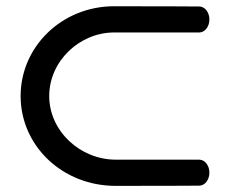

<svg xmlns="http://www.w3.org/2000/svg" viewBox="-20 -601 744 621"><path d="M349.2 -580.8C180.4 -580.8 46.7 -450.5 46.7 -290.3C46.7 -130.1 180.8 0.2 354.3 0.2C515.8 0.2 624.3 -0.5 624.3 -0.5C643.2 -0.5 657.3 -20.1 657.3 -42.6C657.3 -65.1 643.2 -84.6 624.3 -84.6C624.3 -84.6 465.8 -84.6 354.3 -84.6C239.5 -84.6 139.2 -176.9 139.2 -290.3C139.2 -403.7 237.6 -496 349.2 -496C463.8 -496 624.3 -496 624.3 -496C643.2 -496 657.3 -515.5 657.3 -538C657.3 -560.5 643.2 -580 624.3 -580C624.3 -580 515.2 -580.8 349.2 -580.8Z"/></svg>

Font: Hi.
Style: Bold
Weight: 400
Designer: Mew Too, Robert Jablonski
Foundry: Cannot Into Space Fonts
Version: Version 1.996